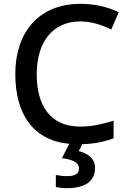

<svg xmlns="http://www.w3.org/2000/svg" viewBox="-20 -744 673 1004"><path d="M477 134C477 84 438 58 392 46L410 10C475 8 523 -2 574 -21V-113C516 -95 460 -82 399 -82C247 -82 172 -187 172 -356C172 -527 258 -632 400 -632C461 -632 515 -612 562 -590L601 -680C544 -708 473 -724 401 -724C181 -724 60 -573 60 -357C60 -149 152 -10 342 8L304 83C358 90 393 105 393 137C393 167 369 177 330 177C310 177 286 174 272 171V234C285 237 305 240 328 240C430 240 477 201 477 134Z"/></svg>

Font: Noto Sans Medefaidrin Medium
Style: Regular
Weight: 500
Designer: Dalton Maag Ltd
Foundry: Dalton Maag Ltd
Version: Version 1.002